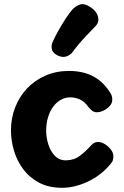

<svg xmlns="http://www.w3.org/2000/svg" viewBox="-20 -891 592 915"><path d="M276.1 4Q213.6 4 167.7 -19.7Q121.9 -43.4 91.8 -83.2Q61.7 -122.9 47 -171.7Q32.3 -220.4 32.3 -270.3Q32.3 -327.4 52 -378.6Q71.7 -429.8 108.3 -468.9Q144.9 -508 196.1 -530.5Q247.3 -553 309.7 -553Q347.7 -553 382.5 -543.7Q417.3 -534.3 448.3 -512.1Q479.2 -489.9 504.1 -451.1Q510 -442.4 512.6 -433.9Q515.1 -425.3 515.1 -415.9Q515.1 -399 502.7 -385.6Q490.2 -372.2 473.5 -364.1Q456.8 -356 441.9 -356Q428.9 -356 419.5 -362.9Q410.1 -369.8 399.6 -383.4Q382 -407.8 360.2 -417.4Q338.4 -427 314.4 -427Q291 -427 270.5 -415.8Q250 -404.6 234.2 -383.6Q218.3 -362.6 209.2 -333.1Q200 -303.6 200 -267Q200 -237.7 209.6 -205.2Q219.2 -172.7 240.1 -149.9Q261 -127.1 292.9 -126.9Q331.8 -126.9 359.8 -147.8Q387.9 -168.7 413.3 -197.3Q421.9 -206.7 429.6 -210.6Q437.2 -214.4 448.1 -214.4Q463.2 -214.4 479.8 -204.1Q496.4 -193.7 508.4 -178.2Q520.3 -162.8 520.3 -146.1Q520.3 -139.1 518.3 -129.4Q516.3 -119.7 506 -108.6Q460.6 -54.2 397.8 -25.1Q335.1 4 276.1 4ZM325.6 -642.6Q314.4 -627.6 295 -621.6Q275.6 -615.6 251.8 -628.1Q229.4 -640.8 226.8 -657.9Q224.1 -675.1 230.3 -689.9Q241.8 -715.2 258.4 -745.2Q275.1 -775.2 292.9 -802.2Q310.8 -829.2 323.3 -843.8Q341.1 -863.6 362.3 -869.7Q383.4 -875.9 413 -855.6Q441.2 -836.2 447.3 -810.9Q453.3 -785.6 436.3 -767.6Q424 -754 390.7 -719.8Q357.4 -685.6 325.6 -642.6Z"/></svg>

Font: Playpen Sans Thai
Style: Regular
Weight: 400
Designer: Sirin Gunkloy, Laura Meseguer, Veronika Burian, José Scaglione
Foundry: TypeTogether
Version: Version 2.000